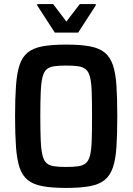

<svg xmlns="http://www.w3.org/2000/svg" viewBox="-20 -915 651 943"><path d="M305 8Q235 8 189 -0.5Q143 -9 116 -31Q89 -53 76 -92.5Q63 -132 58.5 -194Q54 -256 54 -344Q54 -432 58.5 -494Q63 -556 76 -595.5Q89 -635 116 -657Q143 -679 189 -687.5Q235 -696 305 -696Q375 -696 421 -687.5Q467 -679 494 -657Q521 -635 534.5 -595.5Q548 -556 552 -494Q556 -432 556 -344Q556 -256 552 -194Q548 -132 534.5 -92.5Q521 -53 494 -31Q467 -9 421 -0.5Q375 8 305 8ZM305 -95Q341 -95 364.5 -98.5Q388 -102 402 -114Q416 -126 422.5 -153Q429 -180 430.5 -226Q432 -272 432 -344Q432 -416 430.5 -462Q429 -508 422.5 -535Q416 -562 402 -574Q388 -586 364.5 -589.5Q341 -593 305 -593Q269 -593 245.5 -589.5Q222 -586 208.5 -574Q195 -562 188.5 -535Q182 -508 180 -462Q178 -416 178 -344Q178 -272 180 -226Q182 -180 188.5 -153Q195 -126 208.5 -114Q222 -102 245.5 -98.5Q269 -95 305 -95ZM249 -755 163 -888V-895H241L306 -809L372 -895H450V-888L364 -755Z"/></svg>

Font: Saira SemiCondensed SemiBold
Style: Regular
Weight: 600
Width: 4
Designer: Hector Gatti with collaboration of the Omnibus-Type team
Foundry: Omnibus-Type
Version: Version 1.101